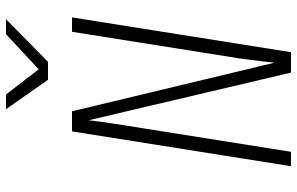

<svg xmlns="http://www.w3.org/2000/svg" viewBox="-195 -795 990 640"><g transform="rotate(-90 300.0 -475.0)"><path d="M66 0 182 -730H249L411 -55Q413 -75 416 -99Q419 -123 421.5 -143Q424 -163 425 -170L514 -730H562L446 0H378L219 -675Q218 -661 213.5 -629.5Q209 -598 203 -560L114 0ZM354 -810 256 -950H305L389 -841L506 -950H556L414 -810Z"/></g></svg>

Font: JetBrains Mono Thin
Style: Italic
Weight: 100
Italic angle: -9°
Monospace: yes
Designer: Philipp Nurullin, Konstantin Bulenkov
Foundry: JetBrains
Version: Version 2.305; ttfautohint (v1.8.4.7-5d5b)